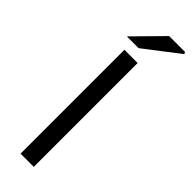

<svg xmlns="http://www.w3.org/2000/svg" viewBox="-283 -850 858 858"><g transform="rotate(45 146.5 -420.5)"><path d="M89.6 0V-656.3H173.1V0ZM54.8 -706.3 187.5 -841H287.7L292.7 -831.9L129.1 -706.3Z"/></g></svg>

Font: SourceSans3VF
Style: Regular
Weight: 200
Designer: Paul D. Hunt
Foundry: Adobe
Version: Version 3.052;hotconv 1.1.0;makeotfexe 2.6.0